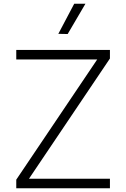

<svg xmlns="http://www.w3.org/2000/svg" viewBox="-20 -1007 673 1027"><path d="M342 -825 292 -826 377 -987H437ZM67 0V-46L500 -689H67V-740H568V-694L135 -51H568V0Z"/></svg>

Font: Be Vietnam Pro ExtraLight
Style: Regular
Weight: 200
Designer: Lam Bao, Tony Le, Vietanh Nguyen
Foundry: Yellow Type Foundry
Version: Version 1.002; ttfautohint (v1.8.3)